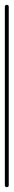

<svg xmlns="http://www.w3.org/2000/svg" viewBox="-20 -770 56 790"><path d="M0 -8H16V-742H0ZM8 -16Q4 -16 2 -14Q0 -12 0 -8Q0 -4 2 -2Q4 0 8 0Q12 0 14 -2Q16 -4 16 -8Q16 -12 14 -14Q12 -16 8 -16ZM8 -750Q4 -750 2 -748Q0 -746 0 -742Q0 -738 2 -736Q4 -734 8 -734Q12 -734 14 -736Q16 -738 16 -742Q16 -746 14 -748Q12 -750 8 -750Z"/></svg>

Font: Wavefont ExtraLight
Style: Regular
Weight: 250
Version: Version 3.004;gftools[0.9.33]